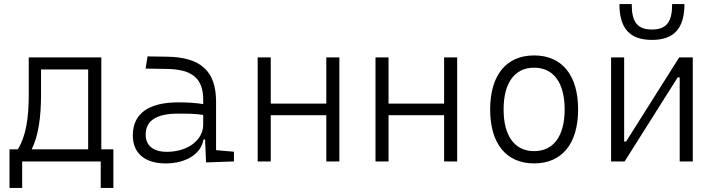

<svg xmlns="http://www.w3.org/2000/svg" viewBox="-20 -803 3556 955"><path d="M27.3 131.8H90.3V0H481V131.8H543.9V-60.1H483.9V-517.6H123V-329.1C123 -210.4 107.4 -123 68.8 -60.1H27.3ZM418.5 -60.1H137.7C170.9 -128.9 184.1 -218.3 184.1 -332.5V-457.5H418.5Z M1004.9 4.9 1143.6 0V-48.3L1054.7 -56.2V-297.4C1054.7 -448.7 979.5 -518.6 810.5 -521L713.9 -522.5L704.1 -461.9L814 -460C936 -457.5 990.7 -412.6 990.7 -307.1V-285.2C957 -291 914.1 -293.9 867.7 -293.9C718.3 -293.9 640.6 -237.8 640.6 -129.4C640.6 -41 700.2 9.8 804.2 9.8C905.3 9.8 980.5 -37.1 992.2 -109.4H1000ZM990.7 -231.4V-182.6C990.7 -108.9 917.5 -47.9 809.6 -47.9C742.7 -47.9 704.6 -78.6 704.6 -133.3C704.6 -203.1 758.3 -237.8 865.7 -237.8C906.2 -237.8 952.6 -237.8 990.7 -231.4Z M1603 0H1668V-517.6H1603V-287.6H1326.7V-517.6H1261.7V0H1326.7V-230H1603Z M2189 0H2253.9V-517.6H2189V-287.6H1912.6V-517.6H1847.7V0H1912.6V-230H2189Z M2636.7 9.8C2774.9 9.8 2855.5 -87.9 2855.5 -258.8C2855.5 -429.7 2774.9 -527.3 2636.7 -527.3C2498.5 -527.3 2418 -429.7 2418 -258.8C2418 -87.9 2498.5 9.8 2636.7 9.8ZM2636.7 -51.3C2540 -51.3 2484.9 -126.5 2484.9 -258.8C2484.9 -391.1 2540 -466.3 2636.7 -466.3C2733.4 -466.3 2788.6 -391.1 2788.6 -258.8C2788.6 -126.5 2733.4 -51.3 2636.7 -51.3Z M3019.5 0H3086.9L3351.1 -418.5H3360.8V0H3425.8V-517.6H3358.4L3094.2 -99.1H3084.5V-517.6H3019.5ZM3222.7 -604.5C3333 -604.5 3384.3 -662.1 3384.3 -782.7H3323.2C3323.2 -696.3 3297.4 -656.2 3222.7 -656.2C3149.4 -656.2 3122.1 -694.3 3122.1 -782.7H3061C3061 -663.1 3111.3 -604.5 3222.7 -604.5Z"/></svg>

Font: Cascadia Mono Light
Style: Regular
Weight: 300
Monospace: yes
Designer: Aaron Bell
Foundry: Saja Typeworks
Version: Version 2404.023